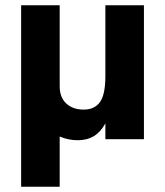

<svg xmlns="http://www.w3.org/2000/svg" viewBox="-20 -527 625 727"><path d="M206 180H60V-507H206V-201Q206 -158 231 -135Q256 -112 297 -112Q338 -112 358.5 -140.5Q379 -169 379 -239V-507H525V0H379V-60Q345 4 275 4Q239 4 206 -10Z"/></svg>

Font: Hind Vadodara
Style: Bold
Weight: 700
Designer: Hitesh Malaviya
Foundry: Indian Type Foundry
Version: Version 0.702;PS 1.0;hotconv 1.0.81;makeotf.lib2.5.63406